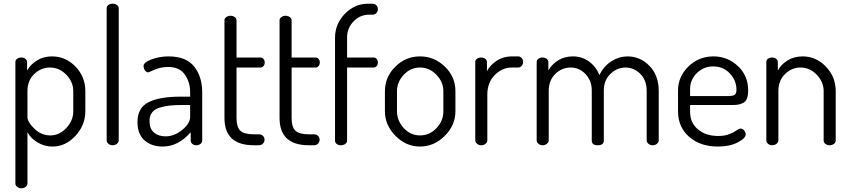

<svg xmlns="http://www.w3.org/2000/svg" viewBox="-20 -783 4584 1035"><path d="M95 -473Q108 -473 117 -466Q126 -459 126 -449V-403Q144 -435 179 -457Q214 -479 260 -479Q334 -479 387 -424Q440 -369 440 -292V-183Q440 -108 386.5 -50.5Q333 7 263 7Q219 7 182 -15.5Q145 -38 128 -70V207Q128 216 118.5 224Q109 232 95 232Q82 232 72.5 224Q63 216 63 207V-449Q63 -459 72 -466Q81 -473 95 -473ZM375 -183V-292Q375 -341 337.5 -380Q300 -419 249 -419Q201 -419 164.5 -384Q128 -349 128 -292V-152Q128 -125 165.5 -89Q203 -53 251 -53Q300 -53 337.5 -93Q375 -133 375 -183Z M620 -739V-26Q620 -16 610.5 -8Q601 0 587 0Q574 0 564.5 -8Q555 -16 555 -26V-739Q555 -749 564 -756Q573 -763 587 -763Q601 -763 610.5 -756Q620 -749 620 -739Z M889 -479Q983 -479 1026.5 -424.5Q1070 -370 1070 -286V-26Q1070 -15 1061 -7.5Q1052 0 1038 0Q1025 0 1016.5 -7.5Q1008 -15 1008 -26V-70Q941 7 857 7Q797 7 759 -26.5Q721 -60 721 -125Q721 -202 780.5 -232Q840 -262 954 -262H1005V-286Q1005 -341 976 -381.5Q947 -422 887 -422Q847 -422 814.5 -407.5Q782 -393 780 -393Q768 -393 761 -404Q754 -415 754 -428Q754 -447 797 -463Q840 -479 889 -479ZM1005 -153V-217H963Q923 -217 895.5 -214Q868 -211 841 -203Q814 -195 800 -177Q786 -159 786 -131Q786 -89 810 -68.5Q834 -48 873 -48Q920 -48 962.5 -83Q1005 -118 1005 -153Z M1255 -419V-147Q1255 -98 1275.5 -78.5Q1296 -59 1348 -59H1376Q1389 -59 1397.5 -50.5Q1406 -42 1406 -30Q1406 -18 1397.5 -9Q1389 0 1376 0H1348Q1190 0 1190 -147V-674Q1190 -684 1200 -691Q1210 -698 1222 -698Q1235 -698 1245 -691Q1255 -684 1255 -674V-473H1384Q1394 -473 1400.5 -465Q1407 -457 1407 -446Q1407 -435 1400.5 -427Q1394 -419 1384 -419Z M1552 -419V-147Q1552 -98 1572.5 -78.5Q1593 -59 1645 -59H1673Q1686 -59 1694.5 -50.5Q1703 -42 1703 -30Q1703 -18 1694.5 -9Q1686 0 1673 0H1645Q1487 0 1487 -147V-674Q1487 -684 1497 -691Q1507 -698 1519 -698Q1532 -698 1542 -691Q1552 -684 1552 -674V-473H1681Q1691 -473 1697.5 -465Q1704 -457 1704 -446Q1704 -435 1697.5 -427Q1691 -419 1681 -419Z M1851 -584V-473H1994Q2004 -473 2010.5 -465Q2017 -457 2017 -447Q2017 -435 2010.5 -427Q2004 -419 1994 -419H1851V-25Q1851 -14 1841 -7Q1831 0 1817 0Q1804 0 1795 -7Q1786 -14 1786 -25V-579Q1786 -654 1839 -708.5Q1892 -763 1964 -763H1989Q2001 -763 2009 -754Q2017 -745 2017 -733Q2017 -721 2009 -712.5Q2001 -704 1989 -704H1972Q1921 -704 1886.5 -668.5Q1852 -633 1851 -584Z M2435 -292V-183Q2435 -108 2377.5 -50.5Q2320 7 2244 7Q2169 7 2112 -50.5Q2055 -108 2055 -183V-292Q2055 -368 2111 -423.5Q2167 -479 2244 -479Q2321 -479 2378 -424Q2435 -369 2435 -292ZM2370 -183V-292Q2370 -341 2332.5 -380Q2295 -419 2244 -419Q2193 -419 2156.5 -380Q2120 -341 2120 -292V-183Q2120 -132 2156.5 -92.5Q2193 -53 2244 -53Q2296 -53 2333 -92.5Q2370 -132 2370 -183Z M2774 -419H2739Q2687 -419 2647 -378.5Q2607 -338 2607 -273V-26Q2607 -16 2597.5 -8Q2588 0 2574 0Q2561 0 2551.5 -8Q2542 -16 2542 -26V-449Q2542 -459 2551 -466Q2560 -473 2574 -473Q2587 -473 2596 -466Q2605 -459 2605 -449V-400Q2623 -433 2658 -456Q2693 -479 2739 -479H2774Q2784 -479 2792 -470Q2800 -461 2800 -449Q2800 -437 2792 -428Q2784 -419 2774 -419Z M3170 -25V-295Q3170 -348 3136.5 -383.5Q3103 -419 3056 -419Q3009 -419 2973.5 -384.5Q2938 -350 2938 -292V-26Q2938 -16 2928 -8Q2918 0 2905 0Q2892 0 2882.5 -8Q2873 -16 2873 -26V-449Q2873 -459 2882 -466Q2891 -473 2905 -473Q2918 -473 2927 -466Q2936 -459 2936 -449V-403Q2954 -436 2988.5 -457.5Q3023 -479 3069 -479Q3117 -479 3155 -451.5Q3193 -424 3211 -379Q3236 -428 3277 -453.5Q3318 -479 3363 -479Q3431 -479 3481 -428Q3531 -377 3531 -292V-26Q3531 -16 3521.5 -8Q3512 0 3498 0Q3485 0 3475.5 -8Q3466 -16 3466 -26V-292Q3466 -351 3431.5 -385Q3397 -419 3352 -419Q3306 -419 3270.5 -384.5Q3235 -350 3235 -296V-25Q3235 0 3202 0Q3170 0 3170 -25Z M3826 -479Q3902 -479 3957.5 -427Q4013 -375 4013 -297Q4013 -269 4006.5 -252Q4000 -235 3985.5 -228Q3971 -221 3959 -219Q3947 -217 3926 -217H3700V-180Q3700 -121 3742.5 -85.5Q3785 -50 3852 -50Q3886 -50 3911.5 -60Q3937 -70 3950.5 -80Q3964 -90 3972 -90Q3983 -90 3991.5 -79.5Q4000 -69 4000 -59Q4000 -38 3957 -15.5Q3914 7 3850 7Q3755 7 3695 -45.5Q3635 -98 3635 -183V-295Q3635 -370 3691 -424.5Q3747 -479 3826 -479ZM3700 -265H3900Q3930 -265 3940 -271.5Q3950 -278 3950 -299Q3950 -349 3914.5 -387Q3879 -425 3825 -425Q3773 -425 3736.5 -389Q3700 -353 3700 -303Z M4176 -292V-26Q4176 -16 4166 -8Q4156 0 4143 0Q4129 0 4120 -8Q4111 -16 4111 -26V-449Q4111 -460 4120 -466.5Q4129 -473 4143 -473Q4155 -473 4164 -466Q4173 -459 4173 -449V-403Q4190 -435 4225 -457Q4260 -479 4307 -479Q4379 -479 4432 -424Q4485 -369 4485 -292V-26Q4485 -14 4475 -7Q4465 0 4452 0Q4440 0 4430 -7Q4420 -14 4420 -26V-292Q4420 -341 4383 -380Q4346 -419 4295 -419Q4248 -419 4212 -384Q4176 -349 4176 -292Z"/></svg>

Font: Dosis
Style: Book
Weight: 400
Designer: EdgarTolentino, PabloImpallari, IginoMarini
Foundry: EdgarTolentino, PabloImpallari, IginoMarini
Version: Version 1.007